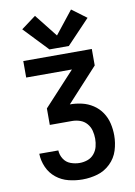

<svg xmlns="http://www.w3.org/2000/svg" viewBox="-104 -1047 784 1112"><g transform="rotate(-10 288.0 -490.5)"><path d="M290 0Q335 0 378 -12.5Q421 -25 454 -57Q487 -89 500.5 -132Q514 -175 514 -220Q514 -255 506 -290Q498 -325 478 -355Q458 -385 427.5 -405Q397 -425 362 -433Q327 -441 292 -441L473 -638V-735H70V-638H339L157 -441V-344H288Q312 -344 335 -336Q358 -328 374 -309.5Q390 -291 396 -267.5Q402 -244 402 -220Q402 -196 396 -173Q390 -150 374.5 -131.5Q359 -113 336.5 -105Q314 -97 290 -97Q263 -97 237 -106.5Q211 -116 196 -139.5Q181 -163 180 -190H68Q69 -149 86 -110.5Q103 -72 135.5 -46Q168 -20 208.5 -10Q249 0 290 0ZM345 -775 480 -917 394 -981 288 -847 182 -981 96 -917 231 -775Z"/></g></svg>

Font: Iosevka Sparkle Semibold
Style: Regular
Weight: 600
Designer: Belleve Invis
Foundry: Belleve Invis
Version: Version 4.5.0; ttfautohint (v1.8.3)